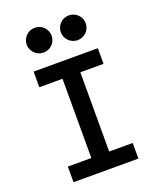

<svg xmlns="http://www.w3.org/2000/svg" viewBox="-169 -1043 938 1143"><g transform="rotate(-20 300.0 -471.5)"><path d="M95 0H506V-99H357V-601H504V-700H97V-601H244V-99H95ZM113 -864C113 -821 149 -786 192 -786C236 -786 271 -821 271 -864C271 -908 236 -943 192 -943C149 -943 113 -908 113 -864ZM329 -864C329 -821 365 -786 408 -786C452 -786 487 -821 487 -864C487 -908 452 -943 408 -943C365 -943 329 -908 329 -864Z"/></g></svg>

Font: CommitMono
Style: 600Regular
Weight: 600
Monospace: yes
Designer: Eigil Nikolajsen
Foundry: Eigil Nikolajsen
Version: Version 1.143